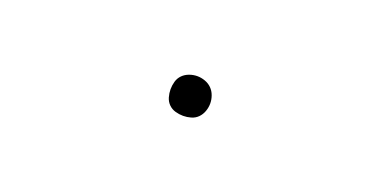

<svg xmlns="http://www.w3.org/2000/svg" viewBox="-20 -502 639 323"><g transform="rotate(20 300.0 -340.5)"><path d="M300 -305Q293 -305 286 -307Q279 -309 274 -314Q269 -319 267 -326Q265 -333 265 -340Q265 -347 267 -354Q269 -361 274 -366Q279 -371 286 -373.5Q293 -376 300 -376Q307 -376 314 -373.5Q321 -371 326 -366Q331 -361 333.5 -354Q336 -347 336 -340Q336 -333 333.5 -326Q331 -319 326 -314Q321 -309 314 -307Q307 -305 300 -305Z"/></g></svg>

Font: Iosevka Curly Thin Extended
Style: Regular
Weight: 100
Width: 7
Monospace: yes
Designer: Belleve Invis
Foundry: Belleve Invis
Version: Version 11.1.0; ttfautohint (v1.8.3)